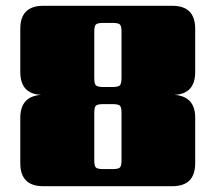

<svg xmlns="http://www.w3.org/2000/svg" viewBox="-20 -642 743 662"><path d="M129 -622H574Q653 -622 653 -543V-394Q653 -318 581 -315Q653 -310 653 -236V-79Q653 0 574 0H129Q50 0 50 -79V-236Q50 -310 122 -315Q50 -318 50 -394V-543Q50 -622 129 -622ZM305 -252V-90Q305 -70 310.5 -64.5Q316 -59 336 -59H368Q388 -59 393.5 -64.5Q399 -70 399 -90V-252Q399 -272 393.5 -277.5Q388 -283 368 -283H336Q316 -283 310.5 -277.5Q305 -272 305 -252ZM399 -373V-532Q399 -552 393.5 -557.5Q388 -563 368 -563H336Q316 -563 310.5 -557.5Q305 -552 305 -532V-373Q305 -354 310.5 -348Q316 -342 336 -342H368Q388 -342 393.5 -348Q399 -354 399 -373Z"/></svg>

Font: Sarpanch Black
Style: Regular
Weight: 900
Designer: Manushi Parikh (Devanagari and Latin), Jyotish Sonowal (Devanagari)
Foundry: Indian Type Foundry
Version: Version 2.004;PS 1.0;hotconv 1.0.78;makeotf.lib2.5.61930; tt